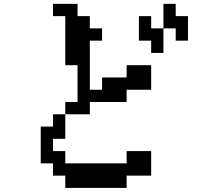

<svg xmlns="http://www.w3.org/2000/svg" viewBox="-20 -879 1040 978"><path d="M687.5 -671.9V-796.9H750V-734.4H812.5V-859.4H875V-796.9H937.5V-671.9H875V-734.4H812.5V-609.4H750V-671.9ZM250 -796.9V-859.4H375V-796.9H437.5V-734.4H500V-671.9H437.5V-421.9H500V-484.4H625V-546.9H750V-421.9H625V-359.4H437.5V-296.9H312.5V-359.4H375V-546.9H312.5V-796.9ZM187.5 -46.9V-234.4H250V-296.9H312.5V-171.9H250V-109.4H312.5V-46.9H625V-109.4H750V15.6H625V78.1H312.5V15.6H250V-46.9Z"/></svg>

Font: KH Dot Dougenzaka 16
Style: Regular
Weight: 400
Designer: Original version for X68000 by Keitarou Hiraki (http://hp.vector.co.jp/authors/VA000874/) / TrueType conversion by Homem
Version: Version 1.00.20150527